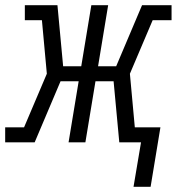

<svg xmlns="http://www.w3.org/2000/svg" viewBox="-54 -550 683 742"><path d="M462 172 491 0H407L385 -236H315L276 0H211L250 -236H180L80 0H-34V-58H39L127 -265L108 -472H42V-530H168L190 -294H260L299 -530H364L325 -294H395L495 -530H609V-472H536L448 -265L467 -58H566L528 172Z"/></svg>

Font: Iosevka Curly Slab LtEx
Style: Italic
Weight: 300
Width: 7
Italic angle: -9°
Monospace: yes
Designer: Belleve Invis
Foundry: Belleve Invis
Version: Version 11.1.0; ttfautohint (v1.8.3)